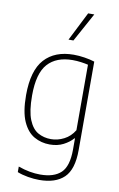

<svg xmlns="http://www.w3.org/2000/svg" viewBox="-110 -866 715 1155"><g transform="rotate(10 248.0 -289.0)"><path d="M214.5 230Q182.5 230 145.8 223.8Q109 217.5 80.5 206V172Q117 185 150.2 191Q183.5 197 215 197Q299 197 341.5 156.8Q384 116.5 384 14.5V-53.5H381Q359 -28 323.2 -9.5Q287.5 9 240 9Q188 9 144.8 -15.5Q101.5 -40 75.2 -98.5Q49 -157 49 -259Q49 -409.5 112 -478.8Q175 -548 290 -548Q322 -548 356.8 -542.5Q391.5 -537 418 -528.5V12Q418 130.5 366.2 180.2Q314.5 230 214.5 230ZM242 -24Q282.5 -24 321.2 -43.8Q360 -63.5 384 -103.5V-503.5Q366 -508 340.2 -511.5Q314.5 -515 289 -515Q190 -515 137.5 -456.8Q85 -398.5 85 -263Q85 -167.5 106 -115.8Q127 -64 162.5 -44Q198 -24 242 -24ZM242.5 -632 331.5 -808H369L272.5 -632Z"/></g></svg>

Font: Encode Sans SemiCondensed SemiCondensed Thin
Style: Regular
Weight: 100
Width: 4
Designer: Multiple Designers
Foundry: Impallari Type
Version: Version 3.000; ttfautohint (v1.8.3) -l 8 -r 50 -G 200 -x 14 